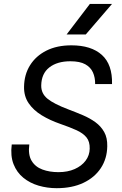

<svg xmlns="http://www.w3.org/2000/svg" viewBox="-20 -976 640 1006"><path d="M277 10Q228 10 182.5 -3.2Q137 -16.5 102.5 -44.5Q68 -72.5 51 -115.8Q34 -159 41.5 -219H133.5Q126.5 -165 145.8 -133.2Q165 -101.5 202.2 -87.8Q239.5 -74 286 -74Q334.5 -74 371.2 -90.2Q408 -106.5 428.8 -134.5Q449.5 -162.5 450 -197Q451 -234 433.2 -256Q415.5 -278 380.8 -293.8Q346 -309.5 295.5 -327Q242 -345.5 198.8 -371.8Q155.5 -398 130.2 -435Q105 -472 106 -521.5Q107 -585.5 137.5 -634.2Q168 -683 223.2 -710.8Q278.5 -738.5 354 -738.5Q458 -738.5 513.8 -688.2Q569.5 -638 567 -535.5H478.5Q479 -569.5 467 -596.5Q455 -623.5 426.8 -639.2Q398.5 -655 348.5 -655Q280 -655 238.5 -622.8Q197 -590.5 196 -528Q195.5 -486 228.8 -458.8Q262 -431.5 339 -402.5Q377.5 -388 414 -372.5Q450.5 -357 479.8 -335.8Q509 -314.5 526 -284.2Q543 -254 542 -209.5Q541 -145 508.5 -95.5Q476 -46 417 -18Q358 10 277 10ZM429.5 -795.5H329L451 -955.5H567Z"/></svg>

Font: Spline Sans Mono
Style: Italic
Weight: 400
Italic angle: -4°
Monospace: yes
Designer: Eben Sorkin, Mirko Velimirovic
Foundry: Sorkin Type
Version: Version 1.004